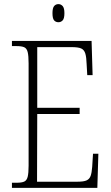

<svg xmlns="http://www.w3.org/2000/svg" viewBox="-20 -913 540 933"><path d="M38 0V-25H61Q85 -25 97.5 -30.5Q110 -36 114.5 -54Q119 -72 119 -108V-605Q119 -642 114.5 -660Q110 -678 97.5 -683.5Q85 -689 61 -689H38V-714H425L430 -548H404L401 -601Q400 -635 394.5 -653Q389 -671 374.5 -677.5Q360 -684 329 -684H161V-389H367V-359H161L160 -30H356Q387 -30 401 -36.5Q415 -43 420.5 -58.5Q426 -74 428 -102L432 -166H458L453 0ZM264 -805Q251 -805 243 -814Q235 -823 235 -849Q235 -874 243 -883.5Q251 -893 264 -893Q276 -893 284.5 -883.5Q293 -874 293 -849Q293 -823 284.5 -814Q276 -805 264 -805Z"/></svg>

Font: Noto Serif Khmer Condensed ExtraLight
Style: Regular
Weight: 250
Width: 3
Designer: Danh Hong and the Monotype Design Team
Foundry: Monotype Imaging Inc.
Version: Version 2.004